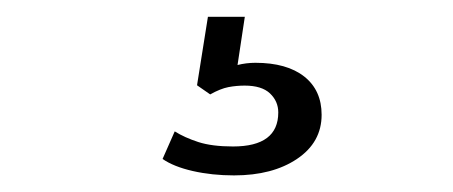

<svg xmlns="http://www.w3.org/2000/svg" viewBox="-20 -30 540 229"><path d="M259.1 179.2Q232.9 179.2 210 174Q187.2 168.8 173.9 159.6L188.4 126.7Q200.2 134.1 216.5 139.4Q232.9 144.7 257.9 144.7Q311.9 144.7 311.9 104.1Q311.9 90.8 302 81.4Q292.2 72.1 271.8 72.1Q262 72.1 252.4 73.9Q242.8 75.8 230.7 82.6L215 71.7L228 -10H272L261.4 60.2L241.4 55.3Q252.4 50.3 263 47.6Q273.6 44.9 284.6 44.9Q322.1 44.9 342.9 61.3Q363.6 77.7 363.6 106.9Q363.6 139.8 334.3 159.5Q305.1 179.2 259.1 179.2Z"/></svg>

Font: Rokkitt SemiBold
Style: Regular
Weight: 600
Designer: Vernon Adams
Foundry: Vernon Adams
Version: Version 3.103